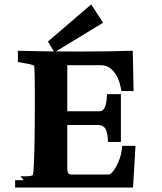

<svg xmlns="http://www.w3.org/2000/svg" viewBox="-20 -843 727 863"><path d="M195.4 -656.3 224.9 -607.9 443.3 -740.8 390 -823.3ZM589.1 -187.5H568.4H529.4L527.5 -170.2C524.4 -144.5 515.6 -118.4 501 -92.1C488.7 -70.4 477.7 -59.3 468.1 -58.6H299.6C294.9 -58.9 290.7 -60.6 287.2 -63.6C284.2 -68.1 282.6 -75.2 282.4 -84.6V-281.2H422.7C434.9 -281 444.7 -276.3 452 -267.3C458.5 -257.4 462.6 -242.7 464.3 -223.3L465.6 -205.1H523.4V-419.9H460.8L459.8 -401.4C458.5 -382 454.9 -366.9 448.9 -356C446.6 -352.4 443.6 -349.1 440.1 -346.3C436.7 -344.3 432 -343.1 426.1 -342.8H282.4V-549.8H436.2C452.7 -549.6 467.5 -543.8 480.5 -532.4C493.7 -519.3 503.3 -506.1 509.4 -492.9C515.2 -479.1 519.6 -464.6 522.8 -449.3L526 -433.6H580.5L576.7 -615C510.9 -612.6 429.3 -611.4 332.2 -611.3C234.6 -611.3 144 -612.5 60.5 -614.8V-564.3L111.2 -555C120.1 -553.1 127.6 -550.8 133.8 -548.2C135.7 -528.2 136.7 -481.6 136.7 -408.6C136.7 -208.9 133.9 -91.9 128.3 -57.8C126 -53 114.8 -50.6 94.7 -50.5C83.8 -50.5 76.2 -50.6 71.8 -50.9L86.9 -33.1H47.9V0H578Z"/></svg>

Font: Bentham
Style: Bold
Weight: 700
Version: Version 002.001